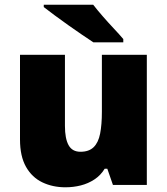

<svg xmlns="http://www.w3.org/2000/svg" viewBox="-20 -786 710 816"><path d="M604 -553V0H460L436 -69H425Q408 -41 381.5 -23.5Q355 -6 323.5 2Q292 10 258 10Q204 10 160 -11Q116 -32 90.5 -77Q65 -122 65 -193V-553H256V-251Q256 -197 271.5 -169Q287 -141 322 -141Q358 -141 378 -160.5Q398 -180 405.5 -218Q413 -256 413 -311V-553ZM376 -766Q393 -744 416.5 -717Q440 -690 464 -664.5Q488 -639 504 -620V-606H377Q357 -619 328.5 -638.5Q300 -658 269.5 -679.5Q239 -701 211.5 -721.5Q184 -742 166 -756V-766Z"/></svg>

Font: Noto Sans Hebrew Thin Black
Style: Regular
Weight: 900
Version: Version 3.001